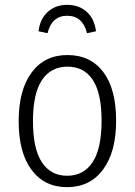

<svg xmlns="http://www.w3.org/2000/svg" viewBox="-20 -761 556 792"><path d="M459 -263Q459 -134 405 -61.5Q351 11 257 11Q163 11 110 -60.5Q57 -132 57 -261Q57 -390 110.5 -462Q164 -534 258 -534Q353 -534 406 -464Q459 -394 459 -263ZM116 -261Q116 -148 152.5 -92Q189 -36 257 -36Q325 -36 362 -92Q399 -148 399 -263Q399 -376 363 -431Q327 -486 258 -486Q190 -486 153 -430.5Q116 -375 116 -261ZM376 -632 339 -624Q321 -696 257 -696Q194 -696 176 -624L139 -632Q145 -683 177 -712Q209 -741 257 -741Q306 -741 338 -712Q370 -683 376 -632Z"/></svg>

Font: Fira Sans Condensed Light
Style: Regular
Weight: 300
Width: 3
Designer: bBox Type GmbH & Carrois Corporate GbR & Edenspiekermann AG
Foundry: bBox Type GmbH & Carrois Corporate GbR & Edenspiekermann AG
Version: Version 4.301